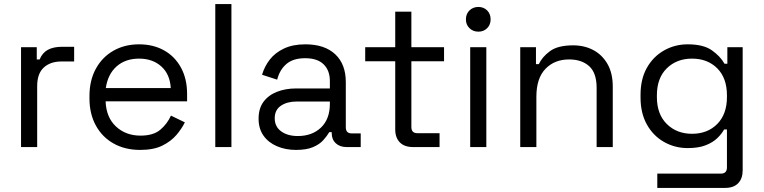

<svg xmlns="http://www.w3.org/2000/svg" viewBox="-20 -720 3739 940"><path d="M83 0V-489H160V-429H174Q187 -461 214 -476Q241 -491 285 -491H343V-419H280Q227 -419 194.5 -389.5Q162 -360 162 -298V0Z M666 14Q592 14 536 -17.5Q480 -49 449 -106Q418 -163 418 -238V-250Q418 -326 449 -383Q480 -440 535 -471.5Q590 -503 661 -503Q730 -503 783 -473.5Q836 -444 866 -389Q896 -334 896 -260V-224H497Q500 -145 548 -100.5Q596 -56 668 -56Q731 -56 765 -85Q799 -114 817 -154L885 -121Q870 -90 843.5 -59Q817 -28 774.5 -7Q732 14 666 14ZM498 -289H816Q812 -357 769.5 -395Q727 -433 661 -433Q594 -433 551 -395Q508 -357 498 -289Z M1034 0V-700H1113V0Z M1429 14Q1378 14 1336 -4Q1294 -22 1270 -56Q1246 -90 1246 -139Q1246 -189 1270 -221.5Q1294 -254 1336 -270.5Q1378 -287 1430 -287H1595V-323Q1595 -375 1564.5 -405Q1534 -435 1474 -435Q1415 -435 1382 -406.5Q1349 -378 1337 -330L1263 -354Q1275 -395 1301 -428.5Q1327 -462 1370.5 -482.5Q1414 -503 1475 -503Q1569 -503 1621 -454.5Q1673 -406 1673 -318V-97Q1673 -67 1701 -67H1746V0H1677Q1644 0 1624 -18.5Q1604 -37 1604 -68V-73H1592Q1581 -54 1562.5 -33.5Q1544 -13 1512 0.5Q1480 14 1429 14ZM1438 -54Q1508 -54 1551.5 -95.5Q1595 -137 1595 -212V-223H1433Q1386 -223 1355.5 -202.5Q1325 -182 1325 -141Q1325 -100 1356.5 -77Q1388 -54 1438 -54Z M2002 0Q1960 0 1937.5 -23Q1915 -46 1915 -86V-420H1768V-489H1915V-663H1994V-489H2154V-420H1994V-98Q1994 -68 2023 -68H2132V0Z M2282 0V-489H2361V0ZM2322 -565Q2296 -565 2278.5 -582Q2261 -599 2261 -625Q2261 -652 2278.5 -669Q2296 -686 2322 -686Q2348 -686 2365 -669Q2382 -652 2382 -625Q2382 -599 2365 -582Q2348 -565 2322 -565Z M2527 0V-489H2604V-406H2618Q2634 -441 2672.5 -469.5Q2711 -498 2786 -498Q2841 -498 2884.5 -475Q2928 -452 2954 -407Q2980 -362 2980 -296V0H2901V-290Q2901 -363 2864.5 -396Q2828 -429 2766 -429Q2695 -429 2650.5 -383Q2606 -337 2606 -246V0Z M3116 -242V-256Q3116 -333 3147 -388Q3178 -443 3231 -473Q3284 -503 3347 -503Q3424 -503 3465.5 -473.5Q3507 -444 3527 -408H3541V-489H3616V114Q3616 154 3594 177Q3572 200 3530 200H3198V130H3509Q3539 130 3539 100V-86H3525Q3513 -64 3491 -43Q3469 -22 3434 -8.5Q3399 5 3347 5Q3284 5 3231 -25Q3178 -55 3147 -110.5Q3116 -166 3116 -242ZM3368 -65Q3444 -65 3491.5 -113Q3539 -161 3539 -245V-253Q3539 -338 3491.5 -385.5Q3444 -433 3368 -433Q3293 -433 3244.5 -385.5Q3196 -338 3196 -253V-245Q3196 -161 3244.5 -113Q3293 -65 3368 -65Z"/></svg>

Font: Space Grotesk
Style: Regular
Weight: 400
Designer: Florian Karsten
Foundry: Florian Karsten
Version: Version 2.000